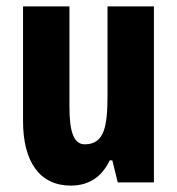

<svg xmlns="http://www.w3.org/2000/svg" viewBox="-20 -570 554 600"><path d="M461 -550H316V-274C316 -177 307 -119 245 -119C210 -119 197 -159 197 -237V-550H52V-191C52 -65 104 10 201 10C258 10 298 -17 323 -69H331L348 0H461Z"/></svg>

Font: Noto Sans Arabic UI XCn XBd
Style: Regular
Weight: 800
Width: 2
Designer: Monotype Design Team, Nadine Chahine and Nizar Qandah
Foundry: Monotype Imaging Inc.
Version: Version 2.010